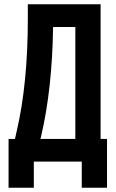

<svg xmlns="http://www.w3.org/2000/svg" viewBox="-20 -755 540 897"><path d="M20 122V-106H50L58 -142Q110 -365 110 -667V-735H450V-106H480V122H362V0H138V122ZM169 -106H332V-629H228Q224 -340 172 -118Z"/></svg>

Font: Iosevka SS01
Style: Bold
Weight: 700
Monospace: yes
Designer: Belleve Invis
Foundry: Belleve Invis
Version: 2.3.3; ttfautohint (v1.8.3)